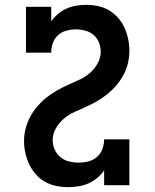

<svg xmlns="http://www.w3.org/2000/svg" viewBox="-20 -763 640 791"><path d="M261 8Q236 8 211.5 3Q187 -2 165.5 -14Q144 -26 127.5 -45Q111 -64 100.5 -86Q90 -108 84.5 -132.5Q79 -157 79 -182Q79 -208 85.5 -233Q92 -258 104 -281Q116 -304 133 -324Q150 -344 170 -360Q190 -376 212.5 -389Q235 -402 258.5 -412.5Q282 -423 306 -434Q330 -445 349.5 -461.5Q369 -478 382 -501.5Q395 -525 395 -550Q395 -570 387.5 -588.5Q380 -607 365 -619.5Q350 -632 331 -637Q312 -642 293 -642Q273 -642 253 -636.5Q233 -631 218.5 -617.5Q204 -604 197.5 -585Q191 -566 191 -546H87V-735H191V-675Q203 -692 219 -705.5Q235 -719 254 -727.5Q273 -736 293.5 -739.5Q314 -743 335 -743Q360 -743 384 -738Q408 -733 429 -720.5Q450 -708 466.5 -689.5Q483 -671 493 -648.5Q503 -626 508 -602Q513 -578 513 -553Q513 -528 507 -502.5Q501 -477 488.5 -454Q476 -431 459.5 -411.5Q443 -392 422.5 -375.5Q402 -359 379.5 -346Q357 -333 333.5 -322.5Q310 -312 286.5 -301.5Q263 -291 243 -274Q223 -257 210 -234Q197 -211 197 -185Q197 -165 205.5 -146.5Q214 -128 229 -115.5Q244 -103 264 -98Q284 -93 303 -93Q324 -93 344 -98Q364 -103 379.5 -116.5Q395 -130 402 -149.5Q409 -169 409 -189H513V0H409V-61Q397 -44 380.5 -30Q364 -16 344.5 -7.5Q325 1 303.5 4.5Q282 8 261 8Z"/></svg>

Font: Iosevka HT Extended
Style: Bold
Weight: 700
Width: 7
Monospace: yes
Designer: Belleve Invis
Foundry: Belleve Invis
Version: Version 32.3.0; ttfautohint (v1.8.4)